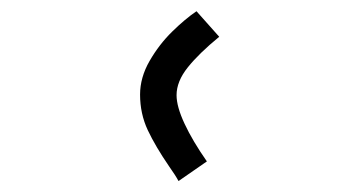

<svg xmlns="http://www.w3.org/2000/svg" viewBox="-20 -899 640 342"><path d="M281 -603Q257 -638 243.2 -667.2Q229.5 -696.5 229.5 -730.5Q229.5 -761 246.5 -790.5Q263.5 -820 286.8 -842.8Q310 -865.5 330 -879L370.5 -833.5Q334.5 -804 314.5 -779Q294.5 -754 294.5 -729.5Q294.5 -709 308.8 -678.5Q323 -648 348.5 -611.5L298 -576.5Q293 -586 281 -603Z"/></svg>

Font: JuliaMono Medium
Style: Regular
Weight: 500
Monospace: yes
Designer: cormullion
Foundry: corm
Version: Version 0.054; ttfautohint (v1.8.4)